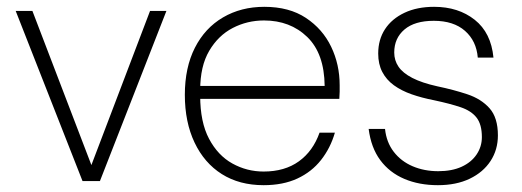

<svg xmlns="http://www.w3.org/2000/svg" viewBox="-20 -531 1532 563"><path d="M222 0 26 -499H75L248 -47L420 -499H468L273 0Z M753 12Q682 12 630.5 -20.5Q579 -53 550.5 -113Q522 -173 522 -253Q522 -333 551.5 -391Q581 -449 634 -480Q687 -511 755 -511Q828 -511 877 -478.5Q926 -446 951 -394Q976 -342 976 -281Q976 -271 976 -262Q976 -253 975 -241H554V-279H932Q931 -374 881 -422.5Q831 -471 754 -471Q705 -471 662.5 -449Q620 -427 593.5 -382Q567 -337 567 -267V-250Q567 -173 593 -124Q619 -75 661.5 -51.5Q704 -28 753 -28Q815 -28 856.5 -58Q898 -88 917 -142H962Q949 -97 921.5 -62Q894 -27 852 -7.5Q810 12 753 12Z M1264 12Q1209 12 1165.5 -6.5Q1122 -25 1095 -61.5Q1068 -98 1061 -153H1109Q1113 -114 1134.5 -86Q1156 -58 1190 -43.5Q1224 -29 1265 -29Q1305 -29 1333.5 -42Q1362 -55 1377.5 -78Q1393 -101 1393 -129Q1393 -166 1377.5 -186Q1362 -206 1331 -216.5Q1300 -227 1253 -237Q1217 -244 1187 -254.5Q1157 -265 1135 -281Q1113 -297 1101 -320Q1089 -343 1089 -374Q1089 -415 1109 -445.5Q1129 -476 1166 -493.5Q1203 -511 1253 -511Q1324 -511 1372 -473Q1420 -435 1427 -362H1381Q1377 -411 1343.5 -440.5Q1310 -470 1252 -470Q1196 -470 1166 -444.5Q1136 -419 1136 -377Q1136 -354 1148.5 -335.5Q1161 -317 1189 -302.5Q1217 -288 1262 -278Q1310 -268 1350.5 -254.5Q1391 -241 1415.5 -213.5Q1440 -186 1440 -134Q1440 -92 1418.5 -59Q1397 -26 1357.5 -7Q1318 12 1264 12Z"/></svg>

Font: DM Sans 20pt ExtraLight
Style: Regular
Weight: 250
Version: Version 4.004;gftools[0.9.30]